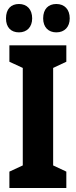

<svg xmlns="http://www.w3.org/2000/svg" viewBox="-20 -941 379 961"><path d="M10 -849C10 -804 35 -779 75 -779C115 -779 141 -806 141 -849C141 -894 115 -921 75 -921C35 -921 10 -896 10 -849ZM196 -849C196 -805 222 -779 262 -779C303 -779 329 -806 329 -849C329 -894 303 -921 262 -921C222 -921 196 -896 196 -849ZM312 0V-82L246 -113V-601L312 -632V-714H27V-632L94 -601V-113L27 -82V0Z"/></svg>

Font: Noto Sans Arabic UI XCn XBd
Style: Regular
Weight: 800
Width: 2
Designer: Monotype Design Team, Nadine Chahine and Nizar Qandah
Foundry: Monotype Imaging Inc.
Version: Version 2.010